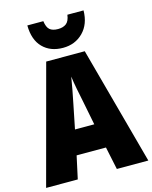

<svg xmlns="http://www.w3.org/2000/svg" viewBox="-137 -1037 893 1125"><g transform="rotate(-15 310.0 -474.0)"><path d="M429 0 400 -138H222L192 0H0L192 -715H426L620 0ZM340 -434Q332 -471 323.5 -515.5Q315 -560 311 -592Q306 -561 298 -517.5Q290 -474 282 -436L252 -287H369ZM481 -948Q480 -865 431.5 -816Q383 -767 309 -767Q233 -767 187 -813.5Q141 -860 140 -948H237Q242 -910 259 -895.5Q276 -881 309 -881Q340 -881 359 -895.5Q378 -910 383 -948Z"/></g></svg>

Font: Noto Sans Lao Condensed Black
Style: Regular
Weight: 900
Width: 3
Designer: Monotype Design Team
Foundry: Monotype Imaging Inc.
Version: Version 2.003; ttfautohint (v1.8.4.7-5d5b)